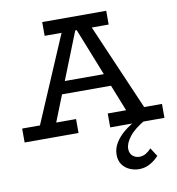

<svg xmlns="http://www.w3.org/2000/svg" viewBox="-100 -776 1051 1140"><g transform="rotate(-10 425.5 -206.0)"><path d="M83 -18 351 -645H497L768 -18H657L409 -642H431L183 -18ZM4 0V-84H329V0ZM238 -243 261 -318H583L605 -243ZM520 0V-84H847V0ZM231 -603V-686H617V-603ZM647 274Q618 274 590.5 262Q563 250 546 226Q529 202 529 167Q529 129 550 95Q571 61 605 33.5Q639 6 677 -13L733 -8Q664 32 633.5 71.5Q603 111 603 143Q603 172 620.5 187Q638 202 661 202Q683 202 701 191Q719 180 733 164L766 215Q745 239 714 256.5Q683 274 647 274Z"/></g></svg>

Font: BioRhyme
Style: Regular
Weight: 400
Designer: Aoife Mooney
Foundry: Aoife Mooney Type
Version: Version 1.600;gftools[0.9.33]